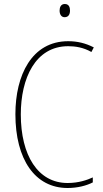

<svg xmlns="http://www.w3.org/2000/svg" viewBox="-20 -930 515 960"><path d="M304 -910C284 -910 278 -893 278 -877C278 -859 286 -844 303 -844C322 -844 330 -858 330 -877C330 -893 325 -910 304 -910ZM321 -699C356 -699 397 -693 437 -670L449 -693C408 -714 367 -724 321 -724C139 -724 57 -554 57 -359C57 -133 155 10 318 10C368 10 413 -2 444 -18V-43C416 -30 373 -15 318 -15C169 -15 84 -154 84 -358C84 -537 156 -699 321 -699Z"/></svg>

Font: Noto Sans Gurmukhi Condensed Thin
Style: Regular
Weight: 100
Width: 3
Designer: Jelle Bosma - Monotype Design Team
Foundry: Monotype Imaging Inc.
Version: Version 2.004